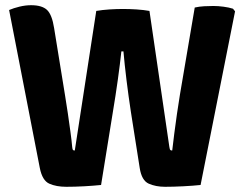

<svg xmlns="http://www.w3.org/2000/svg" viewBox="-20 -712 944 738"><path d="M15 -673.5Q32.5 -681 55.2 -686.5Q78 -692 99.5 -692Q141.5 -692 160.8 -673.8Q180 -655.5 188 -604L230 -345.5Q235.5 -313 240.8 -276Q246 -239 250.8 -205Q255.5 -171 257.5 -147Q258.5 -137.5 260.5 -135.5Q262.5 -133.5 267.5 -133.5L350 -670Q373.5 -674 401.2 -675.8Q429 -677.5 452.5 -677.5Q477 -677.5 504.5 -675.8Q532 -674 554.5 -670L631 -147Q632.5 -137 635 -135.2Q637.5 -133.5 642 -133.5Q645 -161 649.8 -198Q654.5 -235 660.2 -274.2Q666 -313.5 671.5 -347.5L728.5 -683Q746 -687 764.8 -688Q783.5 -689 800 -689Q819 -689 839.5 -686.2Q860 -683.5 875.5 -678.5L883.5 -668.5L751 -1Q723.5 2 684.8 4Q646 6 614.5 6Q579 6 551.8 -6Q524.5 -18 517 -66.5L483 -282.5Q474 -341.5 466.2 -404.5Q458.5 -467.5 454.5 -514.5H446.5Q441.5 -467.5 432.8 -404.8Q424 -342 414 -282.5L368.5 -1Q340 2 303.8 4Q267.5 6 235 6Q196.5 6 169.5 -6Q142.5 -18 133 -66.5Z"/></svg>

Font: Signika
Style: Bold
Weight: 700
Designer: Anna Giedry
Foundry: Anna Giedry
Version: Version 2.001